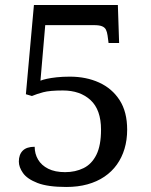

<svg xmlns="http://www.w3.org/2000/svg" viewBox="-20 -734 599 764"><path d="M244 10Q170 10 129 -6Q88 -22 71.5 -45.5Q55 -69 55 -91Q55 -119 70.5 -134.5Q86 -150 118 -150Q118 -122 131.5 -99Q145 -76 172 -62.5Q199 -49 239 -49Q280 -49 312.5 -65Q345 -81 363.5 -118Q382 -155 382 -218Q382 -297 340.5 -335.5Q299 -374 230 -374Q178 -374 152 -367Q126 -360 107 -352L83 -359L115 -714H449L454 -563H412L408 -593Q406 -607 401.5 -616Q397 -625 386 -629.5Q375 -634 354 -634H160L141 -413Q151 -417 167 -420.5Q183 -424 206 -426.5Q229 -429 258 -429Q323 -429 374.5 -405.5Q426 -382 456 -335.5Q486 -289 486 -218Q486 -177 475.5 -142Q465 -107 445 -79Q425 -51 395.5 -31Q366 -11 328 -0.5Q290 10 244 10Z"/></svg>

Font: Noto Serif Hebrew
Style: Regular
Weight: 400
Designer: Monotype Design Team
Foundry: Monotype Imaging Inc.
Version: Version 2.003